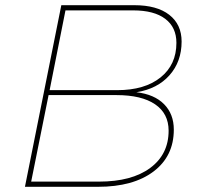

<svg xmlns="http://www.w3.org/2000/svg" viewBox="-20 -719 773 739"><path d="M649 -220Q649 -118 571 -59Q493 0 357 0H76L216 -699H497Q584 -699 631.5 -662Q679 -625 679 -559Q679 -482 632.5 -429.5Q586 -377 505 -364Q574 -356 611.5 -318Q649 -280 649 -220ZM171 -372H431Q537 -372 598 -421Q659 -470 659 -554Q659 -614 616 -646.5Q573 -679 493 -679H232ZM629 -216Q629 -282 577 -317.5Q525 -353 428 -353H167L100 -20H361Q487 -20 558 -72.5Q629 -125 629 -216Z"/></svg>

Font: TypoPRO Montserrat
Style: Italic
Weight: 250
Italic angle: -11.3°
Designer: Julieta Ulanovsky
Foundry: Julieta Ulanovsky
Version: Version 6.001